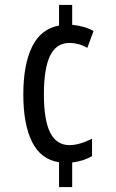

<svg xmlns="http://www.w3.org/2000/svg" viewBox="-20 -744 469 774"><path d="M271 -644Q322 -639 357 -619L332 -551Q313 -562 294.5 -566.5Q276 -571 261 -571Q207 -571 182 -519.5Q157 -468 157 -364Q157 -259 182.5 -209Q208 -159 260 -159Q281 -159 304.5 -166Q328 -173 351 -185V-115Q319 -95 271 -89V10H218V-90Q145 -101 109.5 -171.5Q74 -242 74 -363Q74 -484 109.5 -556Q145 -628 218 -641V-724H271Z"/></svg>

Font: Noto Sans ExtraCondensed
Style: Regular
Weight: 400
Width: 2
Designer: Monotype Design Team
Foundry: Monotype Imaging Inc.
Version: Version 2.013; ttfautohint (v1.8.4.7-5d5b)